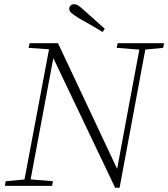

<svg xmlns="http://www.w3.org/2000/svg" viewBox="-20 -878 795 907"><path d="M3 0 7 -22 105 -31H118L230 -22L226 0ZM90 0 215 -663H243L181 -332L119 0ZM531 -652 536 -674H755L751 -652L658 -643H645ZM551 -62 526 -40 580 -332 644 -674H672L545 9H524L224 -620L222 -625L213 -645L115 -652L120 -674H254L542 -62ZM475 -742 465 -727Q437 -744 408 -760.5Q379 -777 351 -793Q327 -808 317 -817Q307 -826 307 -836Q307 -846 313.5 -852Q320 -858 330 -858Q340 -858 350 -851.5Q360 -845 380 -827Q403 -806 427.5 -784.5Q452 -763 475 -742Z"/></svg>

Font: Source Serif 4 36pt Light
Style: Italic
Weight: 300
Italic angle: -12°
Designer: Frank Grießhammer
Foundry: Adobe Systems Incorporated
Version: Version 4.004;hotconv 1.0.116;makeotfexe 2.5.65601